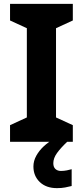

<svg xmlns="http://www.w3.org/2000/svg" viewBox="-20 -734 429 994"><path d="M357 0H32V-86L119 -126V-588L32 -628V-714H357V-628L270 -588V-126L357 -86ZM256 111Q256 131 267 141Q278 151 295 151Q311 151 326 148Q341 145 351 142V229Q335 233 317 236.5Q299 240 275 240Q219 240 186 208.5Q153 177 153 128Q153 99 168 72Q183 45 207.5 22.5Q232 0 263 -17L328 0Q294 32 275 58.5Q256 85 256 111Z"/></svg>

Font: Noto Sans Adlam Unjoined
Style: Regular
Weight: 400
Designer: Mark Jamra, Neil Patel
Foundry: JamraPatel LLC
Version: Version 3.001